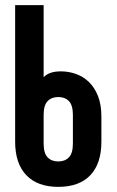

<svg xmlns="http://www.w3.org/2000/svg" viewBox="-20 -721 455 748"><path d="M150 -162Q150 -124 165.5 -108Q181 -92 207 -92Q233 -92 248.5 -108Q264 -124 264 -162V-273Q264 -311 248.5 -327Q233 -343 207 -343Q181 -343 165.5 -327Q150 -311 150 -273ZM150 -701V-420Q171 -443 217 -443Q247 -443 275.5 -433Q304 -423 326 -402Q348 -381 361.5 -347.5Q375 -314 375 -266V-169Q375 -84 332 -38.5Q289 7 207 7Q126 7 82.5 -38.5Q39 -84 39 -169V-701Z"/></svg>

Font: Bebas Neue Bold
Style: Regular
Weight: 700
Designer: Ryoichi Tsunekawa & LGV (GE)
Foundry: Free Software Foundation, Inc.
Version: Version 1.003 August 13, 2016